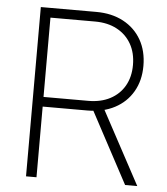

<svg xmlns="http://www.w3.org/2000/svg" viewBox="-52 -775 713 822"><g transform="rotate(5 304.5 -364.0)"><path d="M90.3 0V-727.5H328.6Q395.5 -727.5 445.3 -700.9Q495.1 -674.3 522.5 -626.5Q549.8 -578.6 549.8 -514.6Q549.8 -451.7 522.2 -404.1Q494.6 -356.4 444.6 -330.1Q394.5 -303.7 327.1 -303.7H114.7V-345.2H327.6Q381.8 -345.2 421.6 -366.2Q461.4 -387.2 483.2 -425.3Q504.9 -463.4 504.9 -514.6Q504.9 -566.9 482.9 -605.2Q460.9 -643.6 421.1 -664.8Q381.3 -686 327.1 -686H135.3V0ZM516.1 0 339.8 -329.6H391.1L568.4 0Z"/></g></svg>

Font: Inter 24pt ExtraLight
Style: Regular
Weight: 250
Designer: Rasmus Andersson
Foundry: rsms
Version: Version 4.001;git-66647c0bb